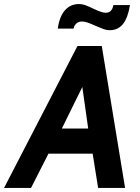

<svg xmlns="http://www.w3.org/2000/svg" viewBox="-63 -927 690 947"><path d="M319 -700H439L554 0H421L394 -169H176L90 0H-43ZM372 -293 343 -498 242 -293ZM405 -801Q388 -809 371 -815Q354 -821 342 -821Q325 -821 314 -811.5Q303 -802 300 -786H222Q230 -845 257 -876Q284 -907 326 -907Q343 -907 360.5 -900.5Q378 -894 400 -883Q440 -864 458 -864Q490 -864 496 -902H578Q568 -839 543.5 -808.5Q519 -778 478 -778Q463 -778 448 -783.5Q433 -789 405 -801Z"/></svg>

Font: Cabin
Style: Bold Italic
Weight: 700
Italic angle: -7°
Designer: Pablo Impallari
Foundry: Pablo Impallari. http://www.impallari.com Igino Marini. http://www.ikern.com
Version: Version 2.200